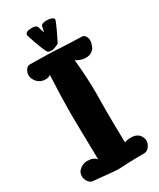

<svg xmlns="http://www.w3.org/2000/svg" viewBox="-226 -969 858 1034"><g transform="rotate(-30 203.0 -451.5)"><path d="M209 -844.7Q214.8 -870.1 215.8 -877.9Q218.8 -893.6 252.9 -893.6Q269.5 -893.6 282.7 -888.7Q295.9 -883.8 295.9 -874Q295.9 -873 294.9 -870.1Q280.3 -831.1 243.2 -757.8Q241.2 -754.9 237.3 -752.9Q210 -739.3 196.3 -739.3Q174.8 -739.3 169.9 -749Q156.2 -773.4 137.7 -827.1Q127.9 -854.5 122.1 -874Q122.1 -876 122.1 -877.9Q122.1 -898.4 162.1 -898.4Q189.5 -898.4 194.3 -886.7Q196.3 -883.8 198.2 -876Q200.2 -868.2 203.1 -859.4Q206.1 -850.6 209 -844.7ZM374 -722.7Q386.7 -722.7 394.5 -710.4Q402.3 -698.2 402.3 -684.6Q402.3 -678.7 401.4 -672.9Q400.4 -667 398.9 -662.6Q397.5 -658.2 396 -654.3Q394.5 -650.4 393.6 -648.4L392.6 -645.5Q392.6 -644.5 390.6 -640.6Q372.1 -613.3 336.9 -613.3Q318.4 -613.3 300.3 -620.1Q282.2 -627 276.4 -632.8Q288.1 -519.5 288.1 -421.9Q288.1 -407.2 287.6 -368.2Q287.1 -329.1 287.1 -303.7Q287.1 -234.4 290 -113.3Q303.7 -120.1 330.1 -120.1Q369.1 -120.1 385.7 -93.8Q394.5 -79.1 394.5 -64.5Q394.5 -46.9 383.3 -30.3Q372.1 -13.7 353.5 -10.7Q296.9 -10.7 259.8 -9.3Q222.7 -7.8 207 -6.8Q191.4 -5.9 184.6 -5.9Q169.9 -5.9 34.2 -19.5Q17.6 -22.5 7.3 -38.6Q-2.9 -54.7 -2.9 -72.3Q-2.9 -96.7 17.6 -112.8Q38.1 -128.9 61.5 -128.9Q102.5 -128.9 119.1 -106.4Q114.3 -343.8 114.3 -397.5Q114.3 -487.3 121.1 -630.9Q111.3 -621.1 89.8 -621.1Q54.7 -621.1 34.2 -648.4Q20.5 -667 20.5 -686.5Q20.5 -702.1 30.3 -717.8Q40 -733.4 56.6 -733.4Q128.9 -732.4 166.5 -731.4Q204.1 -730.5 213.4 -730Q222.7 -729.5 229 -729Q235.4 -728.5 240.7 -728Q246.1 -727.5 279.8 -726.1Q313.5 -724.6 374 -722.7Z"/></g></svg>

Font: Essays1743
Style: Bold
Weight: 700
Designer: Based on the typeface in a 1743 English translation of the essays of Montaigne.  PostScript/TrueType font designed by Jo
Version: Version 002.100